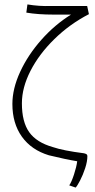

<svg xmlns="http://www.w3.org/2000/svg" viewBox="-20 -723 429 868"><path d="M329 6Q279 -2 201 -21Q122 -45 79 -105Q36 -165 36 -253Q36 -322 71 -398Q106 -474 166.5 -542.5Q227 -611 301 -657H223Q151 -657 99 -666L104 -703Q158 -694 209 -696H374L382 -659Q295 -614 226 -546.5Q157 -479 118 -403Q79 -327 79 -256Q79 -172 112 -125.5Q145 -79 219 -58Q266 -42 360 -30Q368 -28 371.5 -25.5Q375 -23 375 -17Q375 7 365 37.5Q355 68 342 93Q329 118 322 125L293 115Q303 101 314.5 66Q326 31 329 6Z"/></svg>

Font: Gmarket Sans TTF Light
Style: Regular
Weight: 300
Designer: Creative Director : Sungho Lee; Art Director : Kiwoong Choi; Project Manager : Sori Yang, Jongwook Yoon; Font Designer :
Foundry: Sandoll Inc.
Version: Version 1.000;hotconv 1.0.109;makeotfexe 2.5.65596